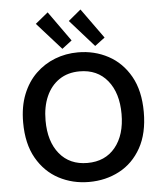

<svg xmlns="http://www.w3.org/2000/svg" viewBox="-62 -999 908 1067"><g transform="rotate(-5 392.0 -465.5)"><path d="M392 14Q300 14 223.5 -26.5Q147 -67 101 -147.5Q55 -228 55 -347Q55 -436 82 -503.5Q109 -571 156 -616.5Q203 -662 263.5 -685.5Q324 -709 392 -709Q484 -709 560.5 -668Q637 -627 682.5 -546.5Q728 -466 728 -347Q728 -228 683 -147.5Q638 -67 561.5 -26.5Q485 14 392 14ZM392 -92Q491 -92 547.5 -161Q604 -230 604 -347Q604 -464 547.5 -533.5Q491 -603 392 -603Q326 -603 278.5 -571Q231 -539 205.5 -481.5Q180 -424 180 -347Q180 -230 236.5 -161Q293 -92 392 -92ZM491 -736 357 -887 427 -945 547 -778ZM308 -736 173 -887 244 -945 363 -778Z"/></g></svg>

Font: Ubuntu Sans SemiBold
Style: Regular
Weight: 600
Designer: Dalton Maag Ltd
Foundry: Dalton Maag Ltd
Version: Version 1.006; ttfautohint (v1.8.4.7-5d5b)